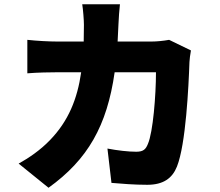

<svg xmlns="http://www.w3.org/2000/svg" viewBox="-20 -831 1040 906"><path d="M881 -593 778 -643C750 -638 720 -635 695 -635H535L539 -717C540 -741 543 -787 546 -811H368C372 -787 376 -736 376 -714L375 -635H250C212 -635 155 -638 109 -643V-485C155 -489 219 -490 250 -490H363C345 -364 303 -260 216 -170C170 -122 115 -85 68 -59L209 55C394 -78 485 -237 521 -490H716C716 -381 702 -207 678 -152C668 -127 657 -115 623 -115C585 -115 534 -121 487 -130L506 32C553 36 613 41 675 41C751 41 793 10 815 -45C857 -150 870 -423 874 -538C874 -548 878 -577 881 -593Z"/></svg>

Font: Noto Sans CJK TC Black
Style: Regular
Weight: 900
Designer: Ryoko NISHIZUKA 西塚涼子 (kana, bopomofo & ideographs); Paul D. Hunt (Latin, Greek & Cyrillic); Sandoll Communications 산돌커뮤니
Foundry: Adobe
Version: Version 2.004;hotconv 1.0.118;makeotfexe 2.5.65603